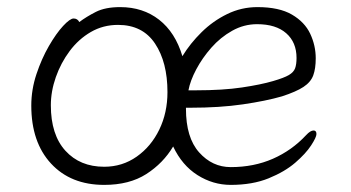

<svg xmlns="http://www.w3.org/2000/svg" viewBox="-20 -504 988 540"><path d="M503 -201V-198Q503 -117 540 -75.5Q577 -34 629 -34Q694 -34 747.5 -57.5Q801 -81 841 -124Q853 -137 862 -137Q870 -137 870 -127Q870 -118 855 -95Q840 -72 810.5 -46.5Q781 -21 735.5 -2.5Q690 16 629 16Q579 16 535.5 -11.5Q492 -39 467 -92Q439 -45 391.5 -14.5Q344 16 273 16Q179 16 123.5 -44Q68 -104 68 -207Q68 -252 82.5 -295.5Q97 -339 117.5 -374.5Q138 -410 157.5 -431Q177 -452 187 -452Q198 -452 203 -442Q223 -457 249.5 -470.5Q276 -484 318 -484Q382 -484 427.5 -448.5Q473 -413 493 -346Q515 -382 547 -413.5Q579 -445 619 -464.5Q659 -484 704 -484Q765 -484 801 -463Q837 -442 852.5 -409Q868 -376 868 -340Q868 -311 861 -292Q854 -273 833.5 -259.5Q813 -246 773 -233Q728 -220 663 -210.5Q598 -201 515 -201ZM531 -250Q607 -250 660.5 -258Q714 -266 748 -276Q779 -285 792.5 -293Q806 -301 810 -312Q814 -323 814 -341Q814 -385 785 -410.5Q756 -436 703 -436Q666 -436 633 -417.5Q600 -399 574.5 -370Q549 -341 532 -309Q515 -277 510 -250ZM273 -35Q324 -35 364.5 -63.5Q405 -92 428 -139.5Q451 -187 451 -245Q451 -329 416 -381.5Q381 -434 312 -434Q270 -434 235.5 -414Q201 -394 176 -360.5Q151 -327 137 -287Q123 -247 123 -208Q123 -125 164 -80Q205 -35 273 -35Z"/></svg>

Font: Moon Stars Kai HW Light
Style: Regular
Weight: 300
Designer: GuiWonder
Version: Version 1.101